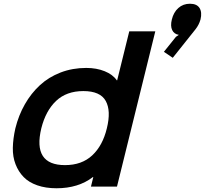

<svg xmlns="http://www.w3.org/2000/svg" viewBox="-20 -1007 1107 1037"><path d="M557.1 -314Q580.6 -408.7 551 -461.9Q521.5 -515.1 430.2 -515.1Q338.9 -515.1 282.7 -461.7Q226.6 -408.2 203.1 -314Q155.3 -115.2 331.1 -115.2Q421.9 -115.2 478.3 -168Q534.7 -220.7 557.1 -314ZM818.8 -837.9 611.8 1H471.2L483.9 -50.8H481.9Q403.3 9.8 285.2 9.8Q226.6 9.8 181.2 -6.1Q135.7 -22 107.7 -50.8Q79.6 -79.6 64 -119.9Q48.3 -160.2 49.3 -209Q50.3 -257.8 63 -314Q80.6 -384.8 114.3 -443.8Q147.9 -502.9 195.6 -546.9Q243.2 -590.8 307.4 -615.5Q371.6 -640.1 445.8 -640.1Q501.5 -640.1 545.4 -622.3Q589.4 -604.5 610.8 -573.2H612.8L678.2 -837.9ZM1063 -901.9Q1054.7 -872.6 1036.1 -849.1L913.1 -694.8L865.2 -727.1L930.2 -808.1L945.8 -818.8Q920.4 -822.8 909.9 -844.7Q899.4 -866.7 908.2 -901.9Q917.5 -940.9 943.4 -963.9Q969.2 -986.8 1005.9 -986.8Q1043 -986.8 1057.6 -963.9Q1072.3 -940.9 1063 -901.9Z"/></svg>

Font: Sinkin Sans 600 SemiBold Italic
Style: Regular
Weight: 600
Italic angle: -112°
Designer: Keith Bates
Foundry: K-Type
Version: Sinkin Sans (version 1.0)  by Keith Bates   •   © 2014   www